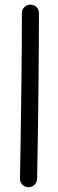

<svg xmlns="http://www.w3.org/2000/svg" viewBox="-20 -769 248 826"><path d="M110.8 -749Q126.5 -749 137 -738.5Q147.5 -728 147.5 -712.4Q147.5 -650.9 147 -577.1Q146.5 -503.4 145.8 -424.6Q145 -345.7 144 -268.6Q143.1 -191.4 141.8 -122.3Q140.6 -53.2 139.6 0.5Q139.2 15.6 128.2 26.1Q117.2 36.6 102.1 36.6Q86.9 36.1 76.4 25.4Q65.9 14.6 65.9 -0.5Q66.9 -54.2 68.1 -123.3Q69.3 -192.4 70.3 -269.5Q71.3 -346.7 72.3 -425.3Q73.2 -503.9 73.7 -577.6Q74.2 -651.4 74.2 -712.4Q74.2 -728 85 -738.5Q95.7 -749 110.8 -749Z"/></svg>

Font: Mikhak-DS1-FD Regular
Style: Regular
Weight: 400
Designer: Amin Abedi
Version: Version 3.2